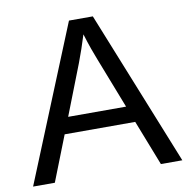

<svg xmlns="http://www.w3.org/2000/svg" viewBox="-78 -764 823 840"><g transform="rotate(-10 333.5 -344.0)"><path d="M177.7 -201.2 98.6 0H2L282.7 -688H388.7L665 0H569.8L491.2 -201.2ZM334.5 -617.7Q326.2 -590.3 314.7 -556.9Q303.2 -523.4 293.5 -498L206.1 -273.9H463.4L375 -501Q368.2 -518.1 356.9 -549.3Q345.7 -580.6 334.5 -617.7Z"/></g></svg>

Font: Arimo
Style: Regular
Weight: 400
Designer: Steve Matteson
Foundry: Monotype Imaging Inc.
Version: Version 1.33